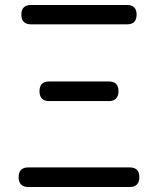

<svg xmlns="http://www.w3.org/2000/svg" viewBox="-20 -753 635 773"><path d="M298 -79H94C68 -79 55 -66 55 -40C55 -14 68 0 94 0H298H502C528 0 541 -14 541 -40C541 -66 528 -79 502 -79ZM298 -425H178C152 -425 139 -412 139 -386C139 -360 152 -346 178 -346H298H418C444 -346 457 -360 457 -386C457 -412 444 -425 418 -425ZM298 -733H105C79 -733 66 -720 66 -694C66 -668 79 -655 105 -655H298H491C517 -655 530 -668 530 -694C530 -720 517 -733 491 -733Z"/></svg>

Font: GenSenRounded2 TW R
Style: Regular
Weight: 400
Version: Version 2.100;PS 2.1;hotconv 16.6.51;makeotf.lib2.5.65220 DE